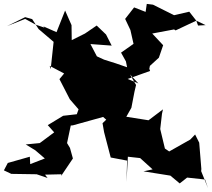

<svg xmlns="http://www.w3.org/2000/svg" viewBox="-66 -885 1087 985"><path d="M905 -825 827 -807 719 -861 687 -865 681 -824 622 -847 576 -788 603 -731 619 -660 555 -615 580 -570 586 -540C547 -554 508 -567 468 -579L431 -596L398 -659L507 -651L478 -708L430 -754L370 -713L302 -679L301 -756L268 -831L224 -720L156 -750L163 -743L118 -758L63 -788L-30 -751L63 -797L99 -787L132 -736L220 -661L222 -658L303 -664L209 -670L194 -530L189 -547L263 -508L239 -479L292 -376L337 -324L328 -299L258 -291L179 -243L212 -206L138 -151L66 -144L115 -114L164 -72L89 -43L87 -81L-26 -49L-46 -11L-8 7L122 9L178 28L165 11L249 9L248 17L308 -72L293 -126L278 -151L297 -241L308 -242L463 -285L479 -271L460 -253L468 -207L502 -77L586 -61L583 49L590 -81L653 -74L717 -16L670 -6L808 16L856 56L894 26L986 36L1001 80L966 -7L967 -18L956 -153L935 -195L910 -169L802 -108L780 -123L756 -223L765 -301L770 -324L696 -268L582 -286L608 -332L624 -415L632 -449L601 -503L644 -457L589 -480L704 -521L700 -532L703 -547L749 -589L771 -653L715 -713L827 -734L835 -729L941 -779L989 -756L950 -754L941 -779Z"/></svg>

Font: Hussar Lance
Style: ExBd
Weight: 700
Foundry: Cannot Into Space Fonts, PlusOne Fonts
Version: Version 2.270